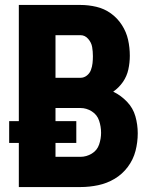

<svg xmlns="http://www.w3.org/2000/svg" viewBox="-20 -755 616 775"><path d="M56 0H305Q341 0 376.5 -7.5Q412 -15 443 -33.5Q474 -52 496 -81.5Q518 -111 527 -146Q536 -181 536 -217Q536 -252 526.5 -285.5Q517 -319 492.5 -344.5Q468 -370 437 -385Q460 -401 476 -424Q492 -447 498 -474.5Q504 -502 504 -530Q504 -563 497 -594.5Q490 -626 472 -654Q454 -682 427.5 -701Q401 -720 369 -727.5Q337 -735 305 -735H56V-266H17V-178H56ZM204 -441V-613H305Q323 -613 336 -598Q349 -583 352 -565Q355 -547 355 -528Q355 -514 353.5 -500Q352 -486 347 -472.5Q342 -459 330.5 -450Q319 -441 305 -441ZM204 -122V-178H288V-266H204V-319H305Q329 -319 350.5 -305.5Q372 -292 380 -268Q388 -244 388 -219Q388 -195 380 -171.5Q372 -148 350.5 -135Q329 -122 305 -122Z"/></svg>

Font: Iosevka Sparkle Heavy
Style: Regular
Weight: 900
Designer: Belleve Invis
Foundry: Belleve Invis
Version: Version 4.5.0; ttfautohint (v1.8.3)